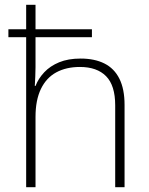

<svg xmlns="http://www.w3.org/2000/svg" viewBox="-20 -780 622 800"><path d="M128 -760V-658H363V-625H128V-500Q128 -479 127 -461Q126 -443 125 -422H128Q140 -453 164.5 -479Q189 -505 226.5 -520.5Q264 -536 316 -536Q374 -536 415 -515.5Q456 -495 477.5 -452Q499 -409 499 -343V0H460V-341Q460 -424 422 -462.5Q384 -501 313 -501Q256 -501 214.5 -478.5Q173 -456 150.5 -409.5Q128 -363 128 -293V0H89V-625H15V-658H89V-760Z"/></svg>

Font: Noto Sans Hebrew ExtraLight
Style: Regular
Weight: 250
Designer: Monotype Design Team
Foundry: Monotype Imaging Inc.
Version: Version 2.003